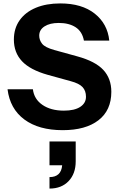

<svg xmlns="http://www.w3.org/2000/svg" viewBox="-20 -751 692 1121"><path d="M346 9Q206 9 122 -53.5Q38 -116 24 -230H172Q179 -172 228 -138.5Q277 -105 353 -105Q415 -105 448.5 -127Q482 -149 482 -186Q482 -221 462 -242.5Q442 -264 393 -277L259 -314Q156 -343 108.5 -393.5Q61 -444 61 -520Q61 -585 94.5 -632.5Q128 -680 189 -705.5Q250 -731 332 -731Q458 -731 533 -671.5Q608 -612 618 -514H470Q460 -567 421.5 -592Q383 -617 323 -617Q271 -617 240 -597Q209 -577 209 -543Q209 -517 226 -495.5Q243 -474 297 -459L431 -422Q537 -393 583.5 -342.5Q630 -292 630 -215Q630 -107 555 -49Q480 9 346 9ZM269 350V283Q337 283 343 214H269V75H422V191Q422 263 380.5 306.5Q339 350 269 350Z"/></svg>

Font: Instrument Sans
Style: Bold
Weight: 700
Designer: Rodrigo Fuenzalida
Foundry: fragTYPE
Version: Version 1.000; ttfautohint (v1.8.4.7-5d5b);gftools[0.9.28]